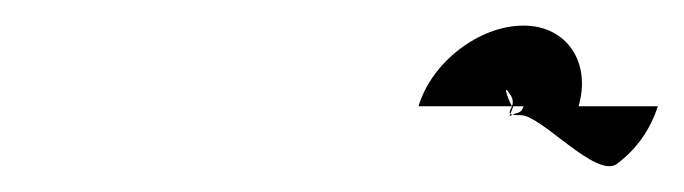

<svg xmlns="http://www.w3.org/2000/svg" viewBox="-20 -834 534 150"><path d="M307 -751H380C378 -746 375 -744 387 -744C403 -744 446 -694 462 -706C478 -718 488 -733 494 -751H432C442 -785 423 -814 389 -814C354 -814 317 -785 307 -751ZM378 -761C381 -757 381 -754 380 -751C376 -758 373 -769 378 -761ZM381 -751H389C387 -744 383 -747 378 -743Z"/></svg>

Font: bitstorm
Style: suextobl
Weight: 400
Version: Version 0.2